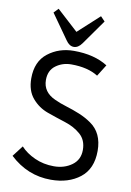

<svg xmlns="http://www.w3.org/2000/svg" viewBox="-99 -968 710 1044"><g transform="rotate(10 255.5 -445.5)"><path d="M57 -509Q57 -602 117.5 -649Q178 -696 260 -696Q373 -696 447 -649L407 -585Q350 -621 259 -621Q211 -621 174 -594Q137 -567 137 -514Q137 -447 206 -416Q236 -402 272.5 -391Q309 -380 345.5 -365Q382 -350 412 -329Q481 -282 481 -182.5Q481 -83 417.5 -33.5Q354 16 257 16Q128 16 30 -76L76 -136Q106 -103 154.5 -81Q203 -59 260.5 -59Q318 -59 359.5 -89Q401 -119 401 -173.5Q401 -228 365.5 -259Q330 -290 279.5 -306Q229 -322 178.5 -340Q128 -358 92.5 -399.5Q57 -441 57 -509ZM299 -745Q279 -717 254.5 -717Q230 -717 211 -745L114 -882L138 -907L255 -800L372 -907L396 -882Z"/></g></svg>

Font: Imprima
Style: Regular
Weight: 400
Version: Version 1.001